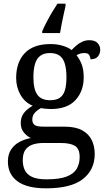

<svg xmlns="http://www.w3.org/2000/svg" viewBox="-20 -786 578 1046"><path d="M231 240Q127 240 75 201.5Q23 163 23 94Q23 55 40.5 28.5Q58 2 86.5 -13Q115 -28 148 -34Q128 -43 110.5 -63.5Q93 -84 93 -116Q93 -146 108.5 -168Q124 -190 158 -210Q115 -228 91.5 -269.5Q68 -311 68 -361Q68 -447 115 -496.5Q162 -546 256 -546Q292 -546 324 -536Q356 -526 370 -513Q380 -524 394 -536.5Q408 -549 426.5 -558Q445 -567 467 -567Q497 -567 511.5 -551.5Q526 -536 526 -515Q526 -494 513.5 -478.5Q501 -463 473 -463Q473 -474 466.5 -485.5Q460 -497 440 -497Q427 -497 417 -494Q407 -491 397 -485Q414 -464 425 -435.5Q436 -407 436 -364Q436 -290 391.5 -241Q347 -192 256 -192Q244 -192 228.5 -193.5Q213 -195 203 -197Q184 -187 170 -172Q156 -157 156 -134Q156 -116 167.5 -106Q179 -96 218 -96H331Q391 -96 427 -76.5Q463 -57 479.5 -23.5Q496 10 496 53Q496 139 431.5 189.5Q367 240 231 240ZM233 191Q305 191 344 175.5Q383 160 398.5 132.5Q414 105 414 70Q414 24 388 8.5Q362 -7 312 -7H214Q186 -7 161 0.5Q136 8 120 28Q104 48 104 88Q104 117 115 140.5Q126 164 154 177.5Q182 191 233 191ZM253 -240Q286 -240 305.5 -253Q325 -266 333.5 -294Q342 -322 342 -365Q342 -410 333 -439.5Q324 -469 304.5 -483Q285 -497 252 -497Q220 -497 200 -482.5Q180 -468 171 -438.5Q162 -409 162 -364Q162 -300 183.5 -270Q205 -240 253 -240ZM210 -616Q219 -637 233 -664Q247 -691 263 -718Q279 -745 293 -766H337V-753Q332 -731 326.5 -706Q321 -681 316 -655.5Q311 -630 307 -606H210Z"/></svg>

Font: Noto Serif Thai
Style: Regular
Weight: 400
Designer: Monotype Design Team
Foundry: Monotype Imaging Inc.
Version: Version 2.001